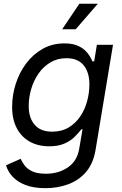

<svg xmlns="http://www.w3.org/2000/svg" viewBox="-20 -777 645 1012"><path d="M219.7 214.8Q157.2 214.8 114.5 198.2Q71.8 181.6 46.4 154.1Q21 126.5 11.7 94.2L88.9 60.1Q96.2 76.7 109.9 95Q123.5 113.3 149.9 126Q176.3 138.7 221.7 138.7Q289.1 138.7 338.1 105Q387.2 71.3 397.9 4.9L415 -96.2L408.2 -94.7Q394 -76.2 373 -55.4Q352.1 -34.7 319.6 -20.3Q287.1 -5.9 239.3 -5.9Q180.7 -5.9 137 -30.3Q93.3 -54.7 68.6 -101.1Q43.9 -147.5 43.9 -213.4Q43.9 -275.9 63 -335.2Q82 -394.5 117.9 -442.6Q153.8 -490.7 204.8 -519.5Q255.9 -548.3 319.8 -548.3Q357.9 -548.3 383.8 -538.3Q409.7 -528.3 426.3 -513.2Q442.9 -498 452.6 -481.7Q462.4 -465.3 467.8 -452.6L476.6 -454.6L490.7 -541H575.7L483.4 14.6Q471.2 85.9 433.1 129.9Q395 173.8 339.4 194.3Q283.7 214.8 219.7 214.8ZM254.9 -83Q304.7 -83 341.6 -105Q378.4 -127 402.8 -163.1Q427.2 -199.2 439.2 -243.4Q451.2 -287.6 451.2 -332.5Q451.2 -395.5 420.9 -432.9Q390.6 -470.2 330.1 -470.2Q282.7 -470.2 245.8 -448.2Q209 -426.3 183.3 -389.6Q157.7 -353 144.5 -308.1Q131.3 -263.2 131.3 -217.8Q131.3 -155.8 162.6 -119.4Q193.8 -83 254.9 -83ZM307.6 -622.6 398.4 -757.3H495.6L378.9 -622.6Z"/></svg>

Font: Inter 17pt
Style: Italic
Weight: 400
Italic angle: -9.3988°
Version: Version 4.001;git-66647c0bb